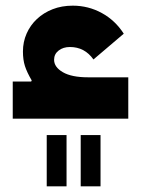

<svg xmlns="http://www.w3.org/2000/svg" viewBox="-20 -419 498 678"><path d="M25 -131H90L92 -135Q75 -164 68 -186Q61 -208 61 -237Q61 -271 74 -300.5Q87 -330 110.5 -352Q134 -374 166 -386.5Q198 -399 237 -399Q292 -399 339.5 -373Q387 -347 417 -300L310 -209Q279 -253 227 -253Q203 -253 187 -240.5Q171 -228 171 -208Q171 -182 202 -164Q233 -146 291 -146H433V0H25ZM145 58H215V239H145ZM265 58H335V239H265Z"/></svg>

Font: IBM Plex Arabic
Style: Bold
Weight: 700
Designer: Mike Abbink, Paul van der Laan, Pieter van Rosmalen, Wael Morcos, Khajak Apelian
Foundry: Bold Monday
Version: Version 1.0